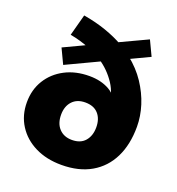

<svg xmlns="http://www.w3.org/2000/svg" viewBox="-132 -825 870 944"><g transform="rotate(20 303.0 -353.5)"><path d="M293 11Q215 11 155.5 -18.5Q96 -48 62.5 -100.5Q29 -153 29 -221Q29 -287 60.5 -338Q92 -389 147.5 -418Q203 -447 275 -447Q336 -447 380 -422Q424 -397 444 -334H413Q413 -401 378.5 -453.5Q344 -506 291 -541L316 -540L134 -454L97 -532L222 -591L225 -575Q197 -586 171.5 -593.5Q146 -601 118 -606L148 -718Q213 -707 267 -688Q321 -669 363 -645L330 -642L492 -718L529 -640L415 -586L422 -604Q475 -562 509.5 -510Q544 -458 561.5 -402.5Q579 -347 579 -292Q579 -199 545.5 -131Q512 -63 448 -26Q384 11 293 11ZM300 -122Q345 -122 368.5 -149.5Q392 -177 392 -221Q392 -265 368.5 -291.5Q345 -318 300 -318Q257 -318 232.5 -291.5Q208 -265 208 -221Q208 -175 233 -148.5Q258 -122 300 -122Z"/></g></svg>

Font: Nunito Sans 12pt Black
Style: Regular
Weight: 900
Designer: Vernon Adams
Foundry: Vernon Adams
Version: Version 3.101;gftools[0.9.27]